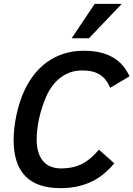

<svg xmlns="http://www.w3.org/2000/svg" viewBox="-20 -950 684 984"><path d="M565.9 -112.8Q542.5 -85 515.1 -61.8Q487.8 -38.6 454.6 -21.7Q421.4 -4.9 380.9 4.6Q340.3 14.2 290 14.2Q168.5 14.2 109.1 -47.9Q49.8 -109.9 49.8 -232.9Q49.8 -259.8 53.2 -291.5Q56.6 -323.2 63.5 -356.9Q70.3 -390.6 81.3 -425Q92.3 -459.5 107.9 -492.2Q127.4 -532.7 155.5 -568.6Q183.6 -604.5 220.9 -631.6Q258.3 -658.7 305.2 -674.3Q352.1 -689.9 410.2 -689.9Q458 -689.9 495.4 -680.7Q532.7 -671.4 561 -654.5Q589.4 -637.7 609.6 -613.3Q629.9 -588.9 644 -559.1L544.9 -500Q534.7 -523.4 521.7 -540Q508.8 -556.6 491.5 -567.6Q474.1 -578.6 451.9 -583.7Q429.7 -588.9 400.9 -588.9Q367.7 -588.9 339.6 -578.9Q311.5 -568.8 288.6 -551Q265.6 -533.2 247.6 -508.5Q229.5 -483.9 216.8 -455.1Q204.6 -426.8 195.3 -397.7Q186 -368.7 179.9 -340.3Q173.8 -312 170.9 -284.9Q168 -257.8 168 -233.9Q168 -195.8 177.2 -168Q186.5 -140.1 202.9 -122.1Q219.2 -104 242.2 -95.5Q265.1 -86.9 293 -86.9Q325.2 -86.9 352.1 -93Q378.9 -99.1 402.1 -111.1Q425.3 -123 446 -141.1Q466.8 -159.2 486.8 -183.1ZM436 -753.9H347.2L465.3 -930.2H604Z"/></svg>

Font: Clear Sans Medium
Style: Italic
Weight: 500
Italic angle: -12°
Foundry: Intel Corporation
Version: Version 1.00